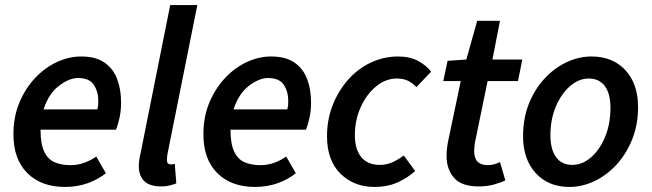

<svg xmlns="http://www.w3.org/2000/svg" viewBox="-20 -726 2574 758"><path d="M288 -418Q253 -418 212.5 -387Q172 -356 152 -294H364Q367 -305 367.5 -311.5Q368 -318 368 -328Q368 -364 350.5 -391Q333 -418 288 -418ZM236 12Q143 12 88 -42.5Q33 -97 33 -196Q33 -265 56.5 -321Q80 -377 118.5 -418Q157 -459 204.5 -481Q252 -503 300 -503Q358 -503 392.5 -479Q427 -455 442.5 -414Q458 -373 458 -322Q458 -289 452 -261.5Q446 -234 438 -214H140Q140 -158 154.5 -127.5Q169 -97 195.5 -85.5Q222 -74 258 -74Q287 -74 313 -83.5Q339 -93 360 -108L398 -42Q368 -18 327 -3Q286 12 236 12Z M617 10Q570 10 549 -11.5Q528 -33 528 -70Q528 -92 535 -121L652 -706H759L641 -117Q640 -109 639.5 -104Q639 -99 639 -94Q639 -77 655 -77Q658 -77 661 -77.5Q664 -78 670 -79L676 -2Q663 3 648.5 6.5Q634 10 617 10Z M1038 -418Q1003 -418 962.5 -387Q922 -356 902 -294H1114Q1117 -305 1117.5 -311.5Q1118 -318 1118 -328Q1118 -364 1100.5 -391Q1083 -418 1038 -418ZM986 12Q893 12 838 -42.5Q783 -97 783 -196Q783 -265 806.5 -321Q830 -377 868.5 -418Q907 -459 954.5 -481Q1002 -503 1050 -503Q1108 -503 1142.5 -479Q1177 -455 1192.5 -414Q1208 -373 1208 -322Q1208 -289 1202 -261.5Q1196 -234 1188 -214H890Q890 -158 904.5 -127.5Q919 -97 945.5 -85.5Q972 -74 1008 -74Q1037 -74 1063 -83.5Q1089 -93 1110 -108L1148 -42Q1118 -18 1077 -3Q1036 12 986 12Z M1458 12Q1377 12 1324 -40.5Q1271 -93 1271 -188Q1271 -254 1293.5 -311Q1316 -368 1354.5 -411.5Q1393 -455 1444 -479Q1495 -503 1552 -503Q1599 -503 1631.5 -485Q1664 -467 1682 -443L1624 -382Q1608 -399 1590 -407.5Q1572 -416 1546 -416Q1503 -416 1465 -385Q1427 -354 1404 -303Q1381 -252 1381 -192Q1381 -137 1406 -106Q1431 -75 1480 -75Q1507 -75 1531.5 -86.5Q1556 -98 1574 -112L1619 -51Q1591 -25 1551 -6.5Q1511 12 1458 12Z M1870 10Q1802 10 1772.5 -24Q1743 -58 1743 -110Q1743 -138 1749 -168L1799 -406H1730L1747 -486L1821 -491L1864 -644H1954L1924 -491H2042L2025 -406H1905L1855 -163Q1852 -145 1852 -129Q1852 -74 1906 -74Q1919 -74 1931.5 -77.5Q1944 -81 1954 -86L1975 -14Q1957 -5 1930 2.5Q1903 10 1870 10Z M2228 12Q2145 12 2095 -42.5Q2045 -97 2045 -188Q2045 -259 2068 -316.5Q2091 -374 2130 -416Q2169 -458 2217 -480.5Q2265 -503 2315 -503Q2399 -503 2449 -449Q2499 -395 2499 -303Q2499 -233 2475.5 -175Q2452 -117 2413 -75Q2374 -33 2326 -10.5Q2278 12 2228 12ZM2240 -75Q2279 -75 2313.5 -105Q2348 -135 2369 -186Q2390 -237 2390 -300Q2390 -356 2368 -386Q2346 -416 2304 -416Q2265 -416 2230.5 -386Q2196 -356 2174.5 -305.5Q2153 -255 2153 -192Q2153 -137 2175 -106Q2197 -75 2240 -75Z"/></svg>

Font: Source Sans 3 Semibold
Style: Italic
Weight: 600
Italic angle: -11°
Designer: Paul D. Hunt
Foundry: Adobe
Version: Version 3.052;hotconv 1.1.0;makeotfexe 2.6.0